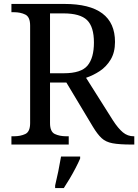

<svg xmlns="http://www.w3.org/2000/svg" viewBox="-20 -734 702 975"><path d="M38 0V-42H51Q84 -42 108.5 -53.5Q133 -65 133 -109V-604Q133 -648 108.5 -660Q84 -672 51 -672H38V-714H307Q564 -714 564 -521Q564 -468 542 -431.5Q520 -395 486.5 -373Q453 -351 417 -339L554 -122Q580 -82 604 -62Q628 -42 659 -42H662V0H648Q586 0 551.5 -6.5Q517 -13 496 -32.5Q475 -52 452 -90L317 -315H234V-109Q234 -65 258.5 -53.5Q283 -42 316 -42H329V0ZM304 -362Q392 -362 424.5 -401Q457 -440 457 -518Q457 -598 422 -632Q387 -666 302 -666H234V-362ZM260 208Q268 175 276 136Q284 97 290 61H387V71Q378 92 364 119Q350 146 334 173Q318 200 304 221H260Z"/></svg>

Font: NotoSerif-Regular
Style: Regular
Weight: 400
Designer: Monotype Design Team
Foundry: Monotype Imaging Inc.
Version: Version 2.007; ttfautohint (v1.8) -l 8 -r 50 -G 200 -x 14 -D